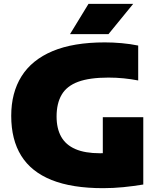

<svg xmlns="http://www.w3.org/2000/svg" viewBox="-20 -971 830 1001"><path d="M517.5 10Q355.5 10 249.2 -32.5Q143 -75 90.8 -158.8Q38.5 -242.5 38.5 -367Q38.5 -487.5 92.2 -573.2Q146 -659 254.2 -704.5Q362.5 -750 526.5 -750Q569 -750 614 -746Q659 -742 700.5 -733.5V-551.5Q665 -558.5 625.8 -562.5Q586.5 -566.5 545.5 -566.5Q446.5 -566.5 387.2 -544.5Q328 -522.5 301.5 -477.2Q275 -432 275 -363.5Q275 -301 299 -258.2Q323 -215.5 373 -193.8Q423 -172 501.5 -172Q532 -172 566 -174.5Q600 -177 627.5 -181L516 -86V-360H727V-9Q675.5 -0.5 622.8 4.8Q570 10 517.5 10ZM345 -793 441.5 -951H674.5L545.5 -793Z"/></svg>

Font: Encode Sans SC SemiExpanded Black
Style: Regular
Weight: 900
Width: 6
Designer: Multiple Designers
Foundry: Impallari Type
Version: Version 3.002